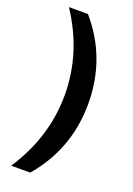

<svg xmlns="http://www.w3.org/2000/svg" viewBox="-171 -808 720 1041"><g transform="rotate(20 189.5 -287.5)"><path d="M37 170H147Q315 -27 315 -288Q315 -550 147 -745H37Q179 -531 179 -288Q179 -46 37 170Z"/></g></svg>

Font: Plus Jakarta Sans
Style: Bold
Weight: 700
Designer: Gumpita Rahayu
Foundry: Tokotype
Version: Version 2.004; ttfautohint (v1.8.3)